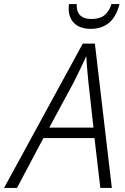

<svg xmlns="http://www.w3.org/2000/svg" viewBox="-71 -931 621 951"><path d="M-51 0 339 -715H399L483 0H426L397 -247H144L13 0ZM173 -299H392L367 -523Q364 -552 361 -586.5Q358 -621 357 -650H355Q341 -620 325.5 -587Q310 -554 293 -521ZM377 -788Q345 -788 320.5 -799.5Q296 -811 282.5 -834Q269 -857 269 -889Q269 -895 269.5 -901Q270 -907 271 -911H309Q308 -891 314 -874Q320 -857 336.5 -847Q353 -837 382 -837Q425 -837 448 -857Q471 -877 481 -911H521Q505 -848 469 -818Q433 -788 377 -788Z"/></svg>

Font: Noto Sans Display Light
Style: Italic
Weight: 300
Italic angle: -12°
Designer: Monotype Design Team
Foundry: Monotype Imaging Inc.
Version: Version 2.003